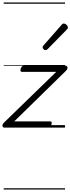

<svg xmlns="http://www.w3.org/2000/svg" viewBox="-30 -1030 568 1550"><path d="M8 0Q-10 0 -10 -14Q-10 -28 0 -38L424 -450H148Q139 -450 136 -456Q133 -462 137 -475Q141 -487 147.5 -493.5Q154 -500 163 -500H497Q507 -500 511.5 -493.5Q516 -487 514.5 -478Q513 -469 504 -460L85 -50H375Q384 -50 386.5 -44Q389 -38 385 -23Q382 -12 375.5 -6Q369 0 359 0ZM337 -625Q331 -625 322.5 -632Q314 -639 314 -646Q314 -650 315.5 -654Q317 -658 321 -663L465 -827Q470 -834 475 -837Q480 -840 485 -840Q492 -840 500 -835Q508 -830 513 -822.5Q518 -815 518 -808Q518 -803 516.5 -799.5Q515 -796 510 -792L355 -634Q345 -625 337 -625ZM0 490H495V500H0ZM0 -20H495V0H0ZM0 -505H495V-500H0ZM0 -1010H495V-1000H0Z"/></svg>

Font: Playwrite RO Guides
Style: Regular
Weight: 400
Designer: Veronika Burian, José Scaglione
Foundry: TypeTogether
Version: Version 1.003